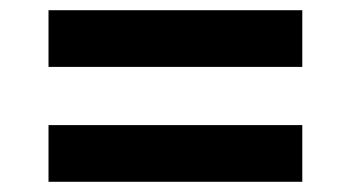

<svg xmlns="http://www.w3.org/2000/svg" viewBox="-20 -553 687 376"><path d="M75 -422V-533H572V-422ZM75 -197V-308H572V-197Z"/></svg>

Font: Hubot Sans Condensed ExtraLight SemiBold
Style: Regular
Weight: 600
Version: Version 2.000